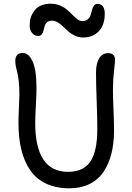

<svg xmlns="http://www.w3.org/2000/svg" viewBox="-20 -997 708 1030"><path d="M185.1 -804.2Q165 -804.2 152.1 -820.1Q139.2 -835.9 139.2 -860.8Q139.2 -877.9 142.6 -893.8Q146 -909.7 154.5 -925Q163.1 -940.4 175.5 -951.9Q188 -963.4 207.8 -970.2Q227.5 -977.1 252 -977.1Q278.8 -977.1 301.8 -967.5Q324.7 -958 340.3 -944.3Q356 -930.7 369.4 -916.7Q382.8 -902.8 395.8 -893.3Q408.7 -883.8 420.9 -883.8Q439.5 -883.8 450.7 -893.3Q461.9 -902.8 466.1 -916.3Q470.2 -929.7 473.6 -943.4Q477.1 -957 483.9 -966.6Q490.7 -976.1 502.9 -976.1Q542 -976.1 542 -921.9Q542 -865.2 511 -830.6Q480 -795.9 425.8 -795.9Q403.3 -795.9 382.8 -805.2Q362.3 -814.5 347.4 -827.6Q332.5 -840.8 318.8 -854.2Q305.2 -867.7 289.8 -877Q274.4 -886.2 258.8 -886.2Q242.2 -886.2 232.7 -877.7Q223.1 -869.1 219.7 -857.2Q216.3 -845.2 213.4 -833.3Q210.4 -821.3 203.9 -812.7Q197.3 -804.2 185.1 -804.2ZM352.1 13.2Q281.2 13.2 228.3 -11.5Q175.3 -36.1 142.8 -82.8Q110.4 -129.4 94.7 -192.9Q79.1 -256.3 79.1 -337.9Q79.1 -367.2 81.5 -419.2Q84 -471.2 84 -487.8Q84 -529.8 80.6 -561.3Q77.1 -592.8 73 -607.7Q68.8 -622.6 65.4 -638.9Q62 -655.3 62 -669.9Q62 -712.9 103 -712.9Q133.8 -712.9 154.8 -667.2Q175.8 -621.6 175.8 -522.9Q175.8 -496.1 172.4 -431.6Q168.9 -367.2 168.9 -337.9Q168.9 -75.2 345.2 -75.2Q427.2 -75.2 464.6 -130.1Q502 -185.1 502 -305.2Q502 -366.7 498.5 -458.7Q495.1 -550.8 495.1 -606.9Q495.1 -656.2 512 -684.1Q528.8 -711.9 560.1 -711.9Q597.2 -711.9 597.2 -674.8Q597.2 -664.6 591.6 -616.9Q585.9 -569.3 585.9 -513.2Q585.9 -478.5 588.9 -407.2Q591.8 -335.9 591.8 -297.9Q591.8 -228 577.4 -171.6Q563 -115.2 534.2 -73.5Q505.4 -31.7 459 -9.3Q412.6 13.2 352.1 13.2Z"/></svg>

Font: Shantell Sans Normal
Style: Regular
Weight: 400
Designer: Stephen Nixon, Anya Danilova, Shantell Martin
Foundry: Arrow Type
Version: Version 1.006;[559af2be0]